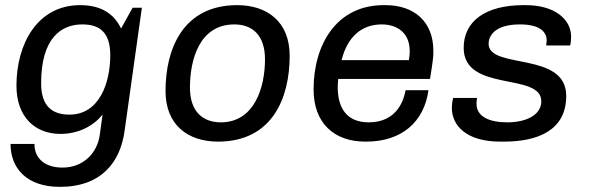

<svg xmlns="http://www.w3.org/2000/svg" viewBox="-20 -541 2291 747"><path d="M292 -521C124 -521 44 -368 44 -208C44 -85 117 -20 215 -20C287 -20 344 -52 379 -95L368 -15C358 54 305 111 223 111C154 111 114 75 114 19H21C21 111 81 186 213 186C375 186 449 89 465 -34L532 -511H496L451 -430C422 -491 369 -521 292 -521ZM300 -446C366 -446 409 -417 409 -326C409 -219 367 -95 250 -95C184 -95 140 -127 140 -217C140 -394 219 -446 300 -446Z M903 -521C692 -521 624 -351 624 -187C624 -54 712 10 828 10C1039 10 1107 -159 1107 -324C1107 -457 1019 -521 903 -521ZM892 -446C960 -446 1011 -406 1011 -310C1011 -201 970 -65 839 -65C771 -65 719 -105 719 -200C719 -309 756 -446 892 -446Z M1480 -521H1473C1288 -521 1200 -366 1200 -193C1200 -62 1280 10 1401 10H1405C1542 10 1630 -66 1647 -190H1558C1552 -157 1528 -65 1415 -65C1327 -65 1294 -123 1294 -202C1294 -213 1295 -223 1296 -234H1653C1663 -294 1666 -321 1666 -333V-344C1666 -455 1593 -521 1480 -521ZM1465 -446C1528 -446 1574 -411 1574 -343C1574 -335 1574 -327 1571 -307H1309C1332 -400 1389 -446 1465 -446Z M2026 -521H2017C1868 -521 1784 -458 1784 -355C1784 -180 2086 -261 2086 -147C2086 -93 2026 -65 1954 -65C1886 -65 1834 -86 1834 -137V-144C1834 -147 1835 -152 1836 -160H1743C1743 -157 1738 -144 1738 -121C1738 -53 1794 10 1926 10H1941C2074 10 2183 -35 2183 -168C2183 -343 1881 -269 1881 -371C1881 -398 1901 -446 2003 -446C2082 -446 2107 -416 2107 -383C2107 -378 2105 -370 2105 -364H2198C2201 -373 2202 -387 2202 -398C2202 -466 2138 -521 2026 -521Z"/></svg>

Font: Chivo
Style: Italic
Weight: 400
Italic angle: -8°
Designer: Hector Gatti
Foundry: Omnibus-Type
Version: Version 1.003;PS 001.003;hotconv 1.0.70;makeotf.lib2.5.58329